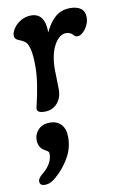

<svg xmlns="http://www.w3.org/2000/svg" viewBox="-84 -457 517 826"><g transform="rotate(-10 174.5 -44.0)"><path d="M66 -13Q92 -119 92 -186Q92 -236 86 -261.5Q80 -287 70 -296Q60 -305 41 -312Q23 -319 23 -334Q23 -348 34.5 -365.5Q46 -383 66.5 -395Q87 -407 111 -407Q172 -407 172 -322Q191 -364 217.5 -386.5Q244 -409 283 -409Q312 -409 329 -396.5Q346 -384 346 -358Q346 -331 328.5 -307.5Q311 -284 293 -284Q284 -284 279 -290Q266 -306 247 -306Q217 -306 195 -267Q173 -228 172 -163L174 -74Q174 -36 153 -12.5Q132 11 98 11Q60 11 66 -13ZM22 302Q22 288 44 271Q87 235 87 193Q87 187 83.5 183Q80 179 68 173Q55 166 48.5 153Q42 140 42 125Q42 99 60.5 80Q79 61 111 61Q141 61 159.5 80Q178 99 178 137Q178 185 153 227.5Q128 270 92 300Q69 321 44 321Q22 321 22 302Z"/></g></svg>

Font: AkayaTelivigala
Style: Regular
Weight: 400
Designer: Vaishnavi Murthy Yerkadithaya ( vaishnavimurthy@gmail.com ), Juan Luis Blanco Aristondo ( juan@blancoletters.com )
Version: Version 1.000